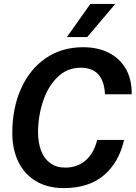

<svg xmlns="http://www.w3.org/2000/svg" viewBox="-20 -952 695 984"><path d="M43 -270Q43 -397 87.5 -497Q132 -597 214 -653.5Q296 -710 406 -710Q481 -710 537.5 -681.5Q594 -653 625 -599Q656 -545 655 -469H518Q515 -536 484 -570.5Q453 -605 394 -605Q324 -605 274.5 -556.5Q225 -508 200 -431.5Q175 -355 175 -274Q175 -221 190.5 -180Q206 -139 237.5 -116Q269 -93 314 -93Q377 -93 419.5 -130.5Q462 -168 478 -235H616Q589 -118 511.5 -53Q434 12 307 12Q224 12 164.5 -23.5Q105 -59 74 -123Q43 -187 43 -270ZM443 -932H571L427 -762H323Z"/></svg>

Font: Azeret Mono Medium
Style: Italic
Weight: 500
Italic angle: -12°
Designer: Martin Vácha
Foundry: Displaay
Version: Version 1.000; Glyphs 3.0.3, build 3074